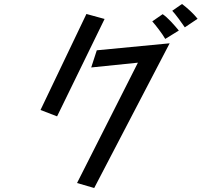

<svg xmlns="http://www.w3.org/2000/svg" viewBox="-20 -880 1040 962"><path d="M906 -743Q894 -761 875 -786.5Q856 -812 843 -826L892 -860Q912 -845 933 -825.5Q954 -806 970 -786ZM413 -810 504 -785 266 -297 183 -329ZM808 -685Q795 -707 776 -732Q757 -757 743 -773L795 -809Q814 -796 836.5 -772Q859 -748 876 -727ZM671 -566 437 -542 465 -628 830 -663 452 62 366 37Z"/></svg>

Font: Moralerspace Krypton JPDOC
Style: Regular
Weight: 400
Version: v0.0.6; ttfautohint (v1.8.4.7-5d5b-dirty) -l 6 -r 45 -G 200 